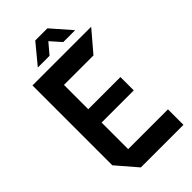

<svg xmlns="http://www.w3.org/2000/svg" viewBox="-265 -944 1017 1017"><g transform="rotate(-45 243.5 -435.5)"><path d="M144 0 45 -115V-116H463V0ZM45 -116V-713H165V-116ZM165 -315V-415H406V-315ZM165 -597V-713H484V-712L386 -597ZM323 -760 237 -857 315 -871 411 -761V-760ZM133 -760V-761L224 -871H314L220 -760Z"/></g></svg>

Font: Foldit Medium
Style: Regular
Weight: 500
Version: Version 1.003